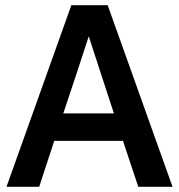

<svg xmlns="http://www.w3.org/2000/svg" viewBox="-20 -720 690 740"><path d="M454 -177H189L131 0H5L255 -700H395L645 0H513ZM224 -283H419L369 -436L322 -580L275 -436Z"/></svg>

Font: Retni Sans
Style: Bold
Weight: 700
Designer: Vitaly Kuzmin
Foundry: ParaType Ltd.
Version: Version 1.00;March 2, 2019;FontCreator 11.5.0.2425 64-bit; t